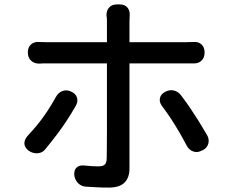

<svg xmlns="http://www.w3.org/2000/svg" viewBox="-20 -812 1040 869"><path d="M303 -397Q323 -388 328.5 -370Q334 -352 323 -333Q300 -293 279 -261.5Q258 -230 236 -201Q214 -172 187 -139Q174 -121 152.5 -118.5Q131 -116 111 -129Q92 -143 90.5 -160.5Q89 -178 104 -196Q133 -227 154.5 -254Q176 -281 195 -310Q214 -339 234 -375Q245 -394 264 -400.5Q283 -407 303 -397ZM727 -396Q747 -407 766.5 -402.5Q786 -398 799 -381Q824 -348 842.5 -320.5Q861 -293 878.5 -265Q896 -237 917 -201Q928 -182 923 -162.5Q918 -143 898 -132L894 -131Q875 -120 856 -126Q837 -132 826 -151Q806 -189 789 -218Q772 -247 754 -274.5Q736 -302 712 -334Q700 -351 704 -368.5Q708 -386 727 -396ZM106 -575Q106 -598 120.5 -611Q135 -624 158 -622Q165 -622 173.5 -621.5Q182 -621 196 -621H464V-714Q464 -731 463.5 -732Q463 -733 462 -740Q461 -763 473.5 -777.5Q486 -792 509 -792H522Q545 -792 557 -777.5Q569 -763 567 -740Q567 -735 566.5 -728.5Q566 -722 566 -713V-621H817Q829 -621 838.5 -621.5Q848 -622 855 -622Q878 -624 892 -611Q906 -598 906 -574Q906 -551 892 -537.5Q878 -524 855 -525Q848 -525 838.5 -525Q829 -525 818 -525H566V-521Q566 -496 566 -448.5Q566 -401 566 -342Q566 -283 566 -224.5Q566 -166 566 -119Q566 -72 566 -49Q566 -8 543.5 14.5Q521 37 472 37Q437 37 416 35.5Q395 34 370 33Q348 32 333 16.5Q318 1 316 -21Q315 -43 327 -54Q339 -65 360 -63Q376 -61 395.5 -60Q415 -59 426 -59Q446 -59 454.5 -67.5Q463 -76 463 -96Q463 -108 463.5 -140Q464 -172 464 -216Q464 -260 464 -308Q464 -356 464 -400Q464 -444 464 -476.5Q464 -509 464 -521V-525H197Q181 -525 173 -525Q165 -525 158 -524Q135 -524 120.5 -537.5Q106 -551 106 -575Z"/></svg>

Font: Chiron GoRound TC M
Style: Regular
Weight: 500
Designer: Ryoko NISHIZUKA 西塚涼子 (kana, bopomofo & ideographs); Paul D. Hunt (Latin, Greek & Cyrillic); Sandoll Communications 산돌커뮤니
Foundry: Adobe
Version: Version 1.000;hotconv 1.1.1;makeotfexe 2.6.0